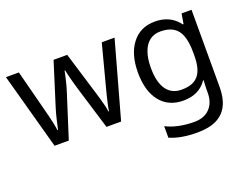

<svg xmlns="http://www.w3.org/2000/svg" viewBox="-118 -788 1637 1269"><g transform="rotate(-20 700.5 -153.0)"><path d="M431 -303Q425 -324 419 -344.5Q413 -365 408.5 -383.5Q404 -402 400 -418Q396 -434 394 -445H390Q388 -434 384.5 -418Q381 -402 376.5 -383Q372 -364 366.5 -343.5Q361 -323 354 -302L258 -1H158L11 -537H102L176 -251Q184 -222 191 -192.5Q198 -163 203.5 -136.5Q209 -110 211 -91H215Q218 -103 222 -121Q226 -139 230.5 -159Q235 -179 240.5 -199Q246 -219 251 -235L346 -537H442L534 -235Q541 -212 548.5 -186Q556 -160 562 -135.5Q568 -111 570 -92H574Q576 -109 581.5 -134.5Q587 -160 594.5 -190.5Q602 -221 610 -251L685 -537H775L626 -1H523Z M1061 -546Q1114 -546 1156.5 -526Q1199 -506 1229 -465H1234L1246 -536H1316V9Q1316 85 1290 136.5Q1264 188 1211 214Q1158 240 1076 240Q1018 240 969.5 231.5Q921 223 883 206V125Q921 145 972 156Q1023 167 1081 167Q1150 167 1189.5 126.5Q1229 86 1229 16V-5Q1229 -17 1230 -39.5Q1231 -62 1232 -71H1228Q1200 -30 1158.5 -10Q1117 10 1062 10Q958 10 899.5 -63Q841 -136 841 -267Q841 -395 899.5 -470.5Q958 -546 1061 -546ZM1073 -472Q1028 -472 996.5 -448Q965 -424 948.5 -378Q932 -332 932 -266Q932 -167 968.5 -114.5Q1005 -62 1075 -62Q1116 -62 1145 -72.5Q1174 -83 1193 -105.5Q1212 -128 1221 -163Q1230 -198 1230 -246V-267Q1230 -340 1213.5 -385Q1197 -430 1162 -451Q1127 -472 1073 -472Z"/></g></svg>

Font: uguzrati85
Style: Book
Weight: 400
Designer: Jelle Bosma - Monotype Design Team, Universal Thirst
Foundry: Monotype Imaging Inc.
Version: Version 2.106